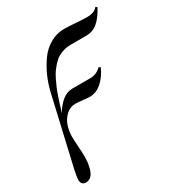

<svg xmlns="http://www.w3.org/2000/svg" viewBox="-165 -554 812 884"><g transform="rotate(-30 241.5 -111.5)"><path d="M482.9 -444.8Q460.4 -401.9 434.3 -379.4Q408.2 -356.9 372.1 -356.9H287.1Q268.6 -356.9 251.5 -351.6Q234.4 -346.2 220.7 -338.4Q207 -330.6 193.8 -315.9Q180.7 -301.3 171.4 -288.8Q162.1 -276.4 152.1 -255.4Q142.1 -234.4 135.7 -220Q129.4 -205.6 121.1 -180.9Q112.8 -156.2 108.6 -142.8Q104.5 -129.4 97.2 -104Q114.7 -136.2 140.1 -157.2Q165.5 -178.2 195.8 -178.2H291Q324.2 -178.2 349.1 -203.1L357.9 -198.2Q339.4 -156.2 310.1 -130.6Q280.8 -105 247.1 -105Q234.9 -105 210 -107.9Q185.1 -110.8 171.9 -110.8Q142.6 -110.8 121.6 -90.3Q100.6 -69.8 91.8 -42.7Q83 -15.6 83 13.2Q83 28.8 85.4 64.9Q87.9 101.1 87.9 120.1Q87.9 150.9 83 169.9Q76.7 204.1 61 217.8Q47.4 228 35.2 228Q20 228 14.2 219.2Q8.8 213.9 8.8 199.2Q8.8 184.6 17.1 147L100.1 -212.9Q109.9 -253.9 126 -290.8Q142.1 -327.6 166 -361.3Q189.9 -395 224.6 -415Q259.3 -435.1 299.8 -435.1Q320.3 -435.1 360.1 -432.1Q399.9 -429.2 419.9 -429.2Q459 -429.2 475.1 -451.2Z"/></g></svg>

Font: Common Serif Medium
Style: Italic
Weight: 500
Italic angle: -12°
Designer: Philipp H. Poll, Khaled Hosny
Foundry: Stefan Peev, Context Ltd.
Version: Version 1.026